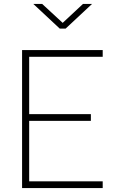

<svg xmlns="http://www.w3.org/2000/svg" viewBox="-20 -954 592 974"><path d="M92 0V-700H501V-666H128V-375H441V-341H128V-34H501V0ZM283 -809 149 -934H194L298 -838L401 -934H447L313 -809Z"/></svg>

Font: Titillium Web
Style: Thin
Weight: 200
Version: Version 1.001;PS 57.000;hotconv 1.0.70;makeotf.lib2.5.55311